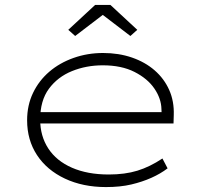

<svg xmlns="http://www.w3.org/2000/svg" viewBox="-20 -749 828 779"><path d="M410 10Q316 10 243 -24.5Q170 -59 130 -120Q90 -181 90 -261Q90 -322 114 -372Q138 -422 180 -458Q222 -494 278.5 -514Q335 -534 398 -534Q462 -534 515.5 -515.5Q569 -497 607.5 -463.5Q646 -430 666.5 -384Q687 -338 685 -282L684 -248H132V-294H657L636 -283L635 -307Q634 -349 606.5 -389.5Q579 -430 526 -457Q473 -484 397 -484Q330 -484 272 -460.5Q214 -437 178.5 -389Q143 -341 143 -264Q143 -197 176 -146.5Q209 -96 272 -68.5Q335 -41 421 -41Q487 -41 537.5 -56.5Q588 -72 639 -106L660 -66Q631 -44 594 -27.5Q557 -11 512.5 -0.5Q468 10 410 10ZM285 -603 257 -628 366 -729H428L537 -628L509 -603L382 -700H412Z"/></svg>

Font: Lexend Peta ExtraLight
Style: Regular
Weight: 250
Version: Version 1.007